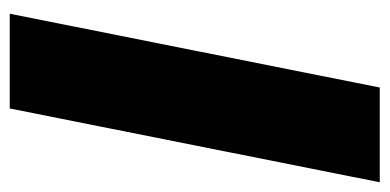

<svg xmlns="http://www.w3.org/2000/svg" viewBox="-218 -564 782 385"><g transform="rotate(90 172.5 -371.0)"><path d="M7 0 155 -742H345L197 0Z"/></g></svg>

Font: Montserrat ExtraBold
Style: Italic
Weight: 800
Italic angle: -11.3°
Designer: Julieta Ulanovsky
Foundry: Julieta Ulanovsky
Version: Version 9.000; ttfautohint (v1.8.4.7-5d5b)